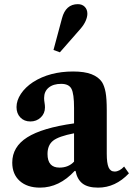

<svg xmlns="http://www.w3.org/2000/svg" viewBox="-20 -870 625 901"><path d="M168 10.5Q107.5 10.5 72.5 -21Q37.5 -52.5 37.5 -107Q37.5 -181 107.8 -225.5Q178 -270 327.5 -291V-363.5Q327.5 -430.5 315.2 -453.5Q303 -476.5 267 -476.5Q230 -476.5 208.5 -458.8Q187 -441 187 -410Q187 -399 189 -387.8Q191 -376.5 191 -366Q191 -337.5 171.2 -318.8Q151.5 -300 122.5 -300Q93.5 -300 75.5 -318.8Q57.5 -337.5 57.5 -367.5Q57.5 -398.5 78 -429.5Q98.5 -460.5 135.5 -485Q213.5 -534.5 323 -534.5Q376.5 -534.5 409.2 -521.8Q442 -509 458.5 -485Q470 -466.5 475.5 -437Q481 -407.5 481 -352.5V-148.5Q481 -104.5 489.5 -84.8Q498 -65 518 -65Q540.5 -65 562.5 -88.5L585 -56.5Q521.5 10.5 440.5 10.5Q392 10.5 367 -9Q342 -28.5 334.5 -68H330.5Q258 10.5 168 10.5ZM259 -83.5Q301.5 -83.5 327.5 -111.5V-244.5Q255.5 -230.5 229.2 -209.8Q203 -189 203 -147.5Q203 -83.5 259 -83.5ZM261 -624.5 231 -635.5 271 -784.5Q288.5 -850.5 345.5 -850.5Q365.5 -850.5 377.8 -838Q390 -825.5 390 -805.5Q390 -790.5 382 -772Q374 -753.5 357 -734Z"/></svg>

Font: Libre Caslon Text
Style: Bold
Weight: 700
Designer: Pablo Impallari, Rodrigo Fuenzalida, Katja Schimmel
Foundry: Pablo Impallari, Rodrigo Fuenzalida
Version: Version 2.000